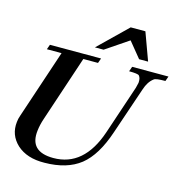

<svg xmlns="http://www.w3.org/2000/svg" viewBox="-131 -1040 1115 1175"><g transform="rotate(15 426.5 -452.5)"><path d="M853 -690 842 -659Q781 -659 770 -649Q737 -625 720 -572L619 -275Q567 -119 483 -52Q398 15 256 16Q145 18 81 -40Q19 -98 29 -182Q31 -203 38 -222L184 -659H91L102 -690H426L415 -659H322L184 -245Q176 -222 171.5 -202Q167 -182 165 -165Q147 -26 301 -26Q494 -26 574 -262L678 -572Q680 -580 682 -588.5Q684 -597 686 -605Q689 -635 676 -650Q668 -659 612 -659L623 -690ZM709 -746H652L572 -844L427 -746H372L552 -921H645Z"/></g></svg>

Font: DG Didot
Style: Bold Italic
Weight: 700
Designer: David Gatwood, Takis Katsoulidis, and George D. Matthiopoulos
Foundry: David Gatwood
Version: Version 1.0